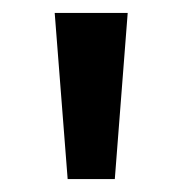

<svg xmlns="http://www.w3.org/2000/svg" viewBox="-20 -734 283 298"><path d="M178.2 -713.9 158.2 -456.1H85L64.9 -713.9Z"/></svg>

Font: f1_46825          
Style: Regular
Weight: 600
Foundry: Ascender Corporation
Version: Version 1.10